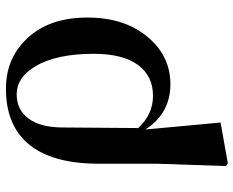

<svg xmlns="http://www.w3.org/2000/svg" viewBox="-92 -500 805 662"><g transform="rotate(-90 311.0 -168.5)"><path d="M80 214 70 208 78 -31V-235Q79 -397 149 -477Q215 -551 336 -551Q440 -551 507 -481Q582 -405 582 -270Q582 -140 513 -60Q448 16 352 16Q252 16 196 -70L220 189ZM312 -44Q380 -44 418 -95Q457 -148 457 -248Q457 -379 413 -451Q375 -514 318 -514Q264 -514 234 -473.5Q204 -433 203 -360L201 -95Q248 -44 312 -44Z"/></g></svg>

Font: GenRyuMin TW B
Style: Regular
Weight: 700
Version: Version 1.501;PS 1;hotconv 16.6.51;makeotf.lib2.5.65220